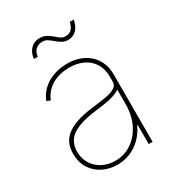

<svg xmlns="http://www.w3.org/2000/svg" viewBox="-178 -842 882 962"><g transform="rotate(-30 262.5 -360.5)"><path d="M220.7 11.7Q175.8 11.7 137.7 -6.8Q99.6 -25.4 76.7 -61Q53.7 -96.7 53.7 -147.5Q53.7 -175.3 62.5 -199.7Q71.3 -224.1 93.8 -243.9Q116.2 -263.7 156.5 -278.1Q196.8 -292.5 259.8 -299.8Q297.9 -304.2 331.3 -309.8Q364.7 -315.4 385.5 -326.9Q406.2 -338.4 406.2 -359.4V-391.6Q406.2 -434.1 387.2 -465.3Q368.2 -496.6 333.5 -513.9Q298.8 -531.2 252 -531.2Q213.4 -531.2 181.2 -519.8Q148.9 -508.3 125.7 -486.8Q102.5 -465.3 90.8 -434.6L69.3 -443.4Q82.5 -477.5 109.1 -502.2Q135.7 -526.9 172.6 -540.3Q209.5 -553.7 252 -553.7Q293.5 -553.7 326.2 -541.5Q358.9 -529.3 381.8 -507.3Q404.8 -485.4 416.7 -455.8Q428.7 -426.3 428.7 -391.6V0H406.2V-110.4H403.3Q386.7 -73.7 359.4 -46.4Q332 -19 296.9 -3.7Q261.7 11.7 220.7 11.7ZM220.7 -10.7Q272.5 -10.7 314.5 -38.8Q356.4 -66.9 381.3 -117.2Q406.2 -167.5 406.2 -233.4V-315.4Q396 -308.1 382.1 -302.2Q368.2 -296.4 350.8 -292Q333.5 -287.6 312.7 -284.4Q292 -281.2 268.6 -278.3Q195.3 -270 153.3 -252.4Q111.3 -234.9 93.8 -208.7Q76.2 -182.6 76.2 -147.5Q76.2 -106.4 95.2 -75.7Q114.3 -44.9 147.2 -27.8Q180.2 -10.7 220.7 -10.7ZM319.8 -653.3Q299.3 -653.3 284.2 -662.1Q269 -670.9 256.3 -682.1Q243.7 -693.4 230.5 -702.1Q217.3 -710.9 200.2 -710.9Q176.3 -710.9 161.1 -696.5Q146 -682.1 143.6 -656.7H121.1Q124 -689.9 144.5 -711.7Q165 -733.4 196.3 -733.4Q219.2 -733.4 235.1 -724.6Q251 -715.8 263.7 -704.6Q276.4 -693.4 288.6 -684.6Q300.8 -675.8 315.9 -675.8Q336.9 -675.8 350.3 -688Q363.8 -700.2 369.6 -728H392.6Q386.7 -693.4 367.2 -673.3Q347.7 -653.3 319.8 -653.3Z"/></g></svg>

Font: Inter Thin
Style: Regular
Weight: 250
Designer: Rasmus Andersson
Foundry: rsms
Version: Version 4.001;git-66647c0bb